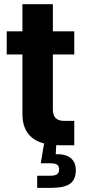

<svg xmlns="http://www.w3.org/2000/svg" viewBox="-20 -696 408 920"><path d="M233.4 -675.8V-170.9Q233.4 -143.6 246.8 -130.1Q260.3 -116.7 288.6 -116.7H335.9V0H266.6Q176.3 0 131.8 -37.6Q87.4 -75.2 87.4 -149.9V-675.8ZM335.9 -435.1H12.2V-545.9H335.9ZM158.2 146H220.2Q243.7 146 253.4 138.9Q263.2 131.8 263.2 115.7Q263.2 99.6 253.4 93Q243.7 86.4 220.2 86.4H175.3L193.4 -21.5H249.5V0L247.1 43Q293 41 318.1 60.8Q343.3 80.6 343.3 119.6Q343.3 164.6 315.7 184.3Q288.1 204.1 226.6 204.1H158.2Z"/></svg>

Font: Inter RS Variable
Style: Regular
Weight: 400
Designer: Rasmus Andersson (customised by Maria Ramos and Noel Pretorius)
Foundry: rsms
Version: Version 3.001;Glyphs 3.2.3 (3260)